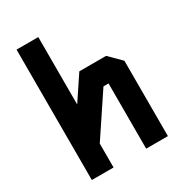

<svg xmlns="http://www.w3.org/2000/svg" viewBox="-175 -819 830 918"><g transform="rotate(-30 240.0 -360.0)"><path d="M60 -720H180V-348L268 -480H416L480 -416V0H360V-360H332L180 -132V0H60Z"/></g></svg>

Font: SOV_raksil
Style: bold
Weight: 700
Version: Version 1.00